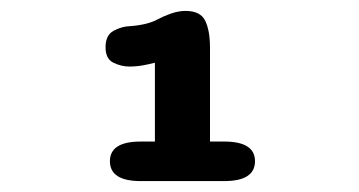

<svg xmlns="http://www.w3.org/2000/svg" viewBox="-20 -642 659 352"><path d="M238 -310Q181.5 -310 181.5 -346.5Q181.5 -382.5 238 -382.5H264V-527Q254.5 -524.5 242.2 -522.2Q230 -520 217 -520Q202.5 -520 188 -527Q173.5 -534 173.5 -555.5Q173.5 -577.5 188.2 -585.5Q203 -593.5 217.5 -594Q233 -595 246.5 -598.2Q260 -601.5 269 -606.5Q278 -611.5 292.5 -616.8Q307 -622 320 -622Q347.5 -622 356.2 -604Q365 -586 365 -554.5V-382.5H391Q447.5 -382.5 447.5 -346.5Q447.5 -310 391 -310Z"/></svg>

Font: Sono ExtraLight Monospace ExtraBold
Style: Regular
Weight: 800
Version: Version 2.112